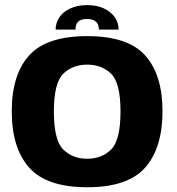

<svg xmlns="http://www.w3.org/2000/svg" viewBox="-20 -744 708 768"><path d="M329 5Q491.5 5 560.8 -73.8Q630 -152.5 630 -299Q630 -445 560.8 -522.2Q491.5 -599.5 329 -599.5Q166 -599.5 96.5 -522.2Q27 -445 27 -299Q27 -152.5 96.5 -73.8Q166 5 329 5ZM329 -109Q270.5 -109 233 -146Q195.5 -183 195.5 -298Q195.5 -412.5 233 -449Q270.5 -485.5 329 -485.5Q387 -485.5 424.5 -449Q462 -412.5 462 -298Q462 -183 424.5 -146Q387 -109 329 -109ZM328.5 -723.5Q289 -723.5 260.8 -710.2Q232.5 -697 217.5 -674.8Q202.5 -652.5 202.5 -625.5H282Q282 -639 286.5 -648.5Q291 -658 301.2 -663Q311.5 -668 328.5 -668Q344.5 -668 355 -663Q365.5 -658 370.5 -648.5Q375.5 -639 375.5 -625.5H454.5Q454.5 -652.5 439.2 -674.8Q424 -697 395.8 -710.2Q367.5 -723.5 328.5 -723.5Z"/></svg>

Font: Anybody UltraCondensed Thin
Style: Bold
Weight: 700
Version: Version 1.111